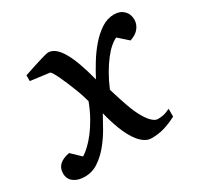

<svg xmlns="http://www.w3.org/2000/svg" viewBox="-135 -627 790 771"><g transform="rotate(-30 260.5 -241.0)"><path d="M539.1 -435.1Q539.1 -415.5 526.1 -397.7Q513.2 -379.9 483.9 -370.1L439.9 -409.2Q426.8 -403.8 410.6 -389.9Q394.5 -376 377.7 -354.2Q360.8 -332.5 344.2 -303.7Q327.6 -274.9 313 -240.2Q315.9 -231 320.1 -217Q324.2 -203.1 329.6 -186.8Q335 -170.4 341.1 -153.1Q347.2 -135.7 354 -120.1Q361.3 -104 369.4 -89.8Q377.4 -75.7 386.2 -64.9Q395 -54.2 404.1 -48.1Q413.1 -42 421.9 -42Q433.1 -42 446 -44.2Q459 -46.4 479 -56.2V-20Q450.2 -4.9 422.1 3.7Q394 12.2 361.8 12.2Q345.2 12.2 331.1 3.2Q316.9 -5.9 304.9 -20.5Q293 -35.2 283 -54.4Q272.9 -73.7 265.1 -94.2Q257.3 -114.7 251.2 -135.3Q245.1 -155.8 241.2 -172.9Q227.1 -146.5 208.7 -114.5Q190.4 -82.5 167 -54.2Q143.6 -25.9 115 -6.8Q86.4 12.2 51.8 12.2Q21 12.2 1.5 -2.2Q-18.1 -16.6 -18.1 -43Q-18.1 -67.4 -2.2 -82Q13.7 -96.7 43.9 -102.1L85.9 -62Q101.1 -71.3 117.9 -87.4Q134.8 -103.5 152.1 -126.2Q169.4 -148.9 185.8 -178.2Q202.1 -207.5 215.8 -243.2Q213.4 -252.9 208 -270Q202.6 -287.1 195.1 -306.4Q187.5 -325.7 179.2 -345.7Q170.9 -365.7 163.1 -382.1Q155.3 -398.4 148.9 -408.9Q142.6 -419.4 139.2 -419.9L51.8 -431.2V-458Q56.2 -459.5 65.9 -462.6Q75.7 -465.8 88.1 -470Q100.6 -474.1 114 -478.3Q127.4 -482.4 139.2 -486.1Q150.9 -489.7 159.7 -491.9Q168.5 -494.1 171.9 -494.1Q189.5 -494.1 205.1 -481.4Q220.7 -468.8 234.6 -444.3Q248.5 -419.9 261 -384.8Q273.4 -349.6 285.2 -304.2Q299.8 -332.5 320.1 -365.7Q340.3 -398.9 364.7 -427.5Q389.2 -456.1 417.7 -475.1Q446.3 -494.1 478 -494.1Q505.4 -494.1 522.2 -477.8Q539.1 -461.4 539.1 -435.1Z"/></g></svg>

Font: Charis SIL Afr
Style: Italic
Weight: 400
Italic angle: -11°
Foundry: SIL International
Version: Version 5.000